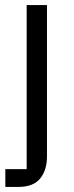

<svg xmlns="http://www.w3.org/2000/svg" viewBox="-20 -536 290 756"><path d="M1 130H85V-516H165V80Q165 134 138 167Q111 200 53 200H1Z"/></svg>

Font: Aneliza
Style: Regular
Weight: 400
Designer: Mike Abbink, Paul van der Laan, Pieter van Rosmalen
Foundry: Bold Monday
Version: Version 3.001;September 8, 2019;FontCreator 11.5.0.2425 64-b